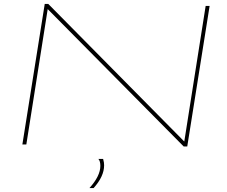

<svg xmlns="http://www.w3.org/2000/svg" viewBox="-20 -730 1149 970"><path d="M93 0 206 -710H224L911 -15L1019 -700H1039L926 10H908L221 -684L113 0ZM477 73H501Q504 84 505 91Q506 98 506 105Q506 161 453 220H432Q487 159 487 108Q487 84 477 73Z"/></svg>

Font: Georama ExtraExtended Thin
Style: Italic
Weight: 100
Width: 8
Italic angle: -9°
Designer: Jean-Baptiste Levee
Foundry: Production Type
Version: Version 1.000